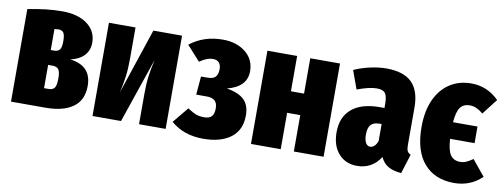

<svg xmlns="http://www.w3.org/2000/svg" viewBox="-52 -807 2834 1081"><g transform="rotate(10 1365.0 -266.5)"><path d="M446 -162Q446 -80 390 -40Q334 0 233 0H36V-529Q144 -551 231 -551Q323 -551 376 -511.5Q429 -472 429 -406Q429 -363 402.5 -333.5Q376 -304 324 -292Q446 -277 446 -162ZM206 -445V-325H226Q246 -325 256.5 -337Q267 -349 267 -385Q267 -422 258 -434.5Q249 -447 229 -447Q224 -447 206 -445ZM276 -175Q276 -213 265.5 -226.5Q255 -240 231 -240H206V-107H232Q255 -107 265.5 -120.5Q276 -134 276 -175Z M920 0H768V-174Q768 -233 774 -277Q780 -321 792 -372L665 0H502V-533H654V-356Q654 -297 648 -251.5Q642 -206 631 -159L756 -533H920Z M1332 -402Q1332 -312 1220 -284Q1288 -273 1320 -242Q1352 -211 1352 -153Q1352 -69 1294.5 -25.5Q1237 18 1137 18Q1025 18 952 -46L1026 -136Q1057 -116 1076.5 -109Q1096 -102 1122 -102Q1151 -102 1164.5 -116.5Q1178 -131 1178 -162Q1178 -192 1163 -206Q1148 -220 1115 -220H1056L1065 -325H1103Q1134 -325 1147.5 -339.5Q1161 -354 1161 -384Q1161 -409 1149 -421.5Q1137 -434 1116 -434Q1097 -434 1079 -427Q1061 -420 1039 -405L963 -489Q1042 -551 1151 -551Q1230 -551 1281 -510Q1332 -469 1332 -402Z M1653 0V-208H1578V0H1408V-533H1578V-331H1653V-533H1823V0Z M2304 -96 2269 15Q2224 11 2195 -5Q2166 -21 2150 -56Q2102 18 2017 18Q1950 18 1910.5 -27.5Q1871 -73 1871 -149Q1871 -236 1926.5 -283Q1982 -330 2087 -330H2113V-351Q2113 -397 2100 -414Q2087 -431 2052 -431Q2010 -431 1940 -405L1902 -510Q1944 -529 1993 -540Q2042 -551 2086 -551Q2184 -551 2231.5 -504.5Q2279 -458 2279 -361V-150Q2279 -125 2284 -114Q2289 -103 2304 -96ZM2113 -141V-238H2101Q2067 -238 2051.5 -220.5Q2036 -203 2036 -165Q2036 -134 2045.5 -117.5Q2055 -101 2071 -101Q2084 -101 2095 -111.5Q2106 -122 2113 -141Z M2657 -134 2730 -45Q2664 18 2572 18Q2461 18 2399 -53.5Q2337 -125 2337 -262Q2337 -351 2366 -416Q2395 -481 2448 -516Q2501 -551 2572 -551Q2663 -551 2730 -484L2661 -395Q2640 -412 2622 -420Q2604 -428 2584 -428Q2549 -428 2530.5 -404Q2512 -380 2507 -318H2647V-223H2507Q2511 -156 2530 -130.5Q2549 -105 2584 -105Q2603 -105 2619 -112Q2635 -119 2657 -134Z"/></g></svg>

Font: Fira Sans Extra Condensed ExtraBold
Style: Regular
Weight: 800
Width: 1
Designer: Carrois Corporate & Edenspiekermann AG
Foundry: Carrois Corporate GbR & Edenspiekermann AG
Version: Version 4.203